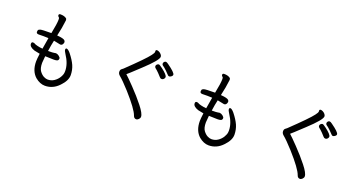

<svg xmlns="http://www.w3.org/2000/svg" viewBox="-48 -1455 4096 2204"><g transform="rotate(20 2000.0 -353.5)"><path d="M518 61Q458 61 400 13Q329 -50 329 -168Q329 -195 338 -264Q287 -273 269 -278Q204 -300 204 -338Q204 -360 221 -360Q238 -360 245 -354Q252 -348 284 -340Q316 -332 348 -330Q355 -379 371 -467Q350 -469 312 -469L252 -468Q222 -468 222 -491Q222 -501 225 -510Q228 -519 247.5 -526Q267 -533 383 -533Q408 -657 408 -704Q408 -724 405 -728Q402 -732 395 -738Q388 -744 388 -754Q388 -771 408 -771Q454 -771 480 -752Q490 -745 490 -728Q479 -631 455 -530Q538 -524 553 -504Q560 -494 560 -483Q553 -444 524 -444L441 -461Q427 -400 417 -327Q479 -327 490.5 -330.5Q502 -334 512 -334Q533 -332 551.5 -317Q570 -302 570 -290Q570 -278 565 -271Q558 -256 511 -256Q468 -256 407 -259Q400 -194 400 -176Q400 -108 425 -75.5Q450 -43 476.5 -30Q503 -17 524 -17Q568 -17 602.5 -40.5Q637 -64 657.5 -98Q678 -132 680 -159L681 -177Q681 -266 617 -362Q596 -394 596 -408Q596 -426 608 -426Q627 -426 658 -389Q709 -325 732.5 -272Q756 -219 757 -155Q757 -87 688 -16Q616 61 518 61Z M1643 -565Q1634 -573 1634 -586Q1634 -598 1644.5 -607.5Q1655 -617 1666 -617Q1676 -617 1713 -589Q1788 -532 1788 -506Q1788 -494 1777.5 -482Q1767 -470 1752 -470Q1737 -470 1727.5 -482Q1718 -494 1691.5 -521Q1665 -548 1643 -565ZM1823 -528Q1812 -528 1804.5 -537.5Q1797 -547 1765.5 -577.5Q1734 -608 1712 -622Q1703 -630 1703 -642Q1703 -653 1711.5 -663Q1720 -673 1732 -673Q1743 -673 1763 -658Q1862 -588 1862 -562Q1862 -548 1847.5 -538Q1833 -528 1823 -528ZM1635 64Q1608 64 1598 33Q1573 -39 1422 -208Q1336 -303 1289 -341Q1267 -360 1267 -384Q1267 -407 1280 -417.5Q1293 -428 1300 -433Q1506 -630 1551 -691Q1576 -723 1576 -738L1575 -747Q1575 -763 1591 -763Q1602 -763 1617 -755.5Q1632 -748 1644 -734Q1656 -720 1656 -706Q1656 -664 1501 -520Q1427 -451 1391.5 -418Q1356 -385 1354 -385Q1354 -383 1355 -382Q1378 -363 1462.5 -275.5Q1547 -188 1613 -104.5Q1679 -21 1679 18Q1679 35 1664.5 49.5Q1650 64 1635 64Z M2518 61Q2458 61 2400 13Q2329 -50 2329 -168Q2329 -195 2338 -264Q2287 -273 2269 -278Q2204 -300 2204 -338Q2204 -360 2221 -360Q2238 -360 2245 -354Q2252 -348 2284 -340Q2316 -332 2348 -330Q2355 -379 2371 -467Q2350 -469 2312 -469L2252 -468Q2222 -468 2222 -491Q2222 -501 2225 -510Q2228 -519 2247.5 -526Q2267 -533 2383 -533Q2408 -657 2408 -704Q2408 -724 2405 -728Q2402 -732 2395 -738Q2388 -744 2388 -754Q2388 -771 2408 -771Q2454 -771 2480 -752Q2490 -745 2490 -728Q2479 -631 2455 -530Q2538 -524 2553 -504Q2560 -494 2560 -483Q2553 -444 2524 -444L2441 -461Q2427 -400 2417 -327Q2479 -327 2490.5 -330.5Q2502 -334 2512 -334Q2533 -332 2551.5 -317Q2570 -302 2570 -290Q2570 -278 2565 -271Q2558 -256 2511 -256Q2468 -256 2407 -259Q2400 -194 2400 -176Q2400 -108 2425 -75.5Q2450 -43 2476.5 -30Q2503 -17 2524 -17Q2568 -17 2602.5 -40.5Q2637 -64 2657.5 -98Q2678 -132 2680 -159L2681 -177Q2681 -266 2617 -362Q2596 -394 2596 -408Q2596 -426 2608 -426Q2627 -426 2658 -389Q2709 -325 2732.5 -272Q2756 -219 2757 -155Q2757 -87 2688 -16Q2616 61 2518 61Z M3643 -565Q3634 -573 3634 -586Q3634 -598 3644.5 -607.5Q3655 -617 3666 -617Q3676 -617 3713 -589Q3788 -532 3788 -506Q3788 -494 3777.5 -482Q3767 -470 3752 -470Q3737 -470 3727.5 -482Q3718 -494 3691.5 -521Q3665 -548 3643 -565ZM3823 -528Q3812 -528 3804.5 -537.5Q3797 -547 3765.5 -577.5Q3734 -608 3712 -622Q3703 -630 3703 -642Q3703 -653 3711.5 -663Q3720 -673 3732 -673Q3743 -673 3763 -658Q3862 -588 3862 -562Q3862 -548 3847.5 -538Q3833 -528 3823 -528ZM3635 64Q3608 64 3598 33Q3573 -39 3422 -208Q3336 -303 3289 -341Q3267 -360 3267 -384Q3267 -407 3280 -417.5Q3293 -428 3300 -433Q3506 -630 3551 -691Q3576 -723 3576 -738L3575 -747Q3575 -763 3591 -763Q3602 -763 3617 -755.5Q3632 -748 3644 -734Q3656 -720 3656 -706Q3656 -664 3501 -520Q3427 -451 3391.5 -418Q3356 -385 3354 -385Q3354 -383 3355 -382Q3378 -363 3462.5 -275.5Q3547 -188 3613 -104.5Q3679 -21 3679 18Q3679 35 3664.5 49.5Q3650 64 3635 64Z"/></g></svg>

Font: LXGW WenKai Mono Medium
Style: Regular
Weight: 500
Monospace: yes
Designer: LXGW / Fontworks Inc.
Foundry: LXGW / Fontworks Inc.
Version: Version 1.520; June 14, 2025